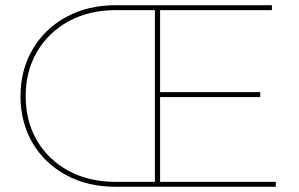

<svg xmlns="http://www.w3.org/2000/svg" viewBox="-20 -720 1152 740"><path d="M428 0Q318 0 235 -45Q152 -90 105.5 -169Q59 -248 59 -349Q59 -450 105.5 -529.5Q152 -609 235 -654.5Q318 -700 428 -700H583V-681H428Q323 -681 244.5 -638Q166 -595 122.5 -520Q79 -445 79 -349Q79 -253 122.5 -178.5Q166 -104 244.5 -61.5Q323 -19 428 -19H583V0ZM577 0V-700H1028V-681H597V-19H1043V0ZM592 -346V-365H983V-346Z"/></svg>

Font: Montserrat Alternates Thin
Style: Regular
Weight: 100
Designer: Julieta Ulanovsky
Foundry: Julieta Ulanovsky
Version: Version 9.000